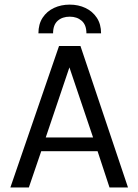

<svg xmlns="http://www.w3.org/2000/svg" viewBox="-20 -832 614 852"><path d="M548 0H466L413 -161H163L108 0H26L242 -628H337ZM393 -222 288 -533 183 -222ZM428.5 -684H363.5Q363.5 -721.5 342.5 -739.8Q321.5 -758 289.5 -758Q256.5 -758 236 -739.8Q215.5 -721.5 215.5 -684H150.5Q150.5 -725 169.2 -753.5Q188 -782 219.5 -796.8Q251 -811.5 289.5 -811.5Q328 -811.5 359.5 -796.5Q391 -781.5 409.8 -753Q428.5 -724.5 428.5 -684Z"/></svg>

Font: Betina Sans
Style: Regular
Weight: 400
Designer: Jonathan Pinhorn (font) & Cristiano Sobral (main changes)
Version: Version 2.001;April 28, 2021;FontCreator 13.0.0.2655 32-bit;